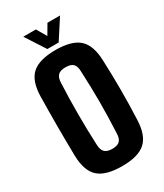

<svg xmlns="http://www.w3.org/2000/svg" viewBox="-239 -1072 1006 1175"><g transform="rotate(-30 264.0 -484.5)"><path d="M263 10Q147 10 95.8 -36.5Q44.5 -83 42 -191Q41 -247.5 40.5 -299Q40 -350.5 40 -400.5Q40 -450.5 40.5 -502.2Q41 -554 42 -610Q44.5 -717.5 95.8 -763.8Q147 -810 263 -810Q377 -810 428.2 -763.8Q479.5 -717.5 483 -610Q485.5 -553.5 486.5 -501.8Q487.5 -450 487.5 -399.8Q487.5 -349.5 486.5 -298.2Q485.5 -247 483 -191Q479.5 -83 428.2 -36.5Q377 10 263 10ZM263 -112Q300 -112 316.2 -128.5Q332.5 -145 333 -183Q335.5 -238 337 -292.2Q338.5 -346.5 338.5 -400.5Q338.5 -454.5 337 -509Q335.5 -563.5 333 -618Q332.5 -655.5 316.2 -671.8Q300 -688 263 -688Q226.5 -688 209.8 -671.8Q193 -655.5 192 -618Q189.5 -563.5 188.2 -509Q187 -454.5 187 -400.5Q187 -346.5 188.2 -292.2Q189.5 -238 192 -183Q193 -145 209.8 -128.5Q226.5 -112 263 -112ZM223 -840 133 -979H222L263 -909L304 -979H393L303 -840Z"/></g></svg>

Font: Big Shoulders Text Thin Black
Style: Regular
Weight: 900
Version: Version 2.002